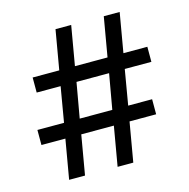

<svg xmlns="http://www.w3.org/2000/svg" viewBox="-103 -798 885 899"><g transform="rotate(-15 339.0 -349.0)"><path d="M391 -191H233L200 0H123L156 -191H40V-264H169L198 -434H82V-507H211L244 -698H320L287 -507H445L478 -698H555L522 -507H638V-434H509L480 -264H596V-191H467L434 0H358ZM403 -264 433 -434H275L245 -264Z"/></g></svg>

Font: IBM Plex Sans KR Medium
Style: Regular
Weight: 500
Designer: Mike Abbink; Paul van der Laan; Pieter van Rosmalen; Wujin Sim; Chorong Kim; Dohee Lee;
Foundry: Sandoll Inc.
Version: Version 1.001